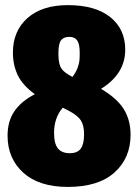

<svg xmlns="http://www.w3.org/2000/svg" viewBox="-20 -716 544 756"><path d="M377.9 -366.2Q441.4 -328.6 467.8 -285.6Q494.1 -242.7 494.1 -185.1Q494.1 -93.8 430.9 -36.9Q367.7 20 247.1 20Q133.8 20 71.8 -35.9Q9.8 -91.8 9.8 -182.1Q9.8 -238.3 36.4 -277.6Q63 -316.9 117.2 -345.2Q69.3 -379.9 50 -419.9Q30.8 -460 30.8 -508.8Q30.8 -593.8 88.1 -644.8Q145.5 -695.8 247.1 -695.8Q355 -695.8 414.1 -648.7Q473.1 -601.6 473.1 -520Q473.1 -425.3 377.9 -366.2ZM252.9 -570.8Q230.5 -570.8 220.2 -557.4Q210 -543.9 210 -505.9Q210 -473.6 217 -455.3Q224.1 -437 250 -421.9L265.1 -413.1Q278.3 -429.7 284.9 -447.3Q291.5 -464.8 292.7 -476.6Q293.9 -488.3 293.9 -507.8Q293.9 -542 284.2 -556.4Q274.4 -570.8 252.9 -570.8ZM254.9 -112.8Q285.2 -112.8 298.1 -130.9Q311 -148.9 311 -187Q311 -222.2 298.6 -241.7Q286.1 -261.2 251 -279.8L227.1 -292Q192.9 -252.4 192.9 -192.9Q192.9 -150.4 208 -131.6Q223.1 -112.8 254.9 -112.8Z"/></svg>

Font: Fira Sans Compressed Heavy
Style: Regular
Weight: 900
Width: 1
Designer: Carrois Corporate & Edenspiekermann AG
Foundry: Carrois Corporate GbR & Edenspiekermann AG
Version: Version 4.203;PS 004.203;hotconv 1.0.88;makeotf.lib2.5.64775